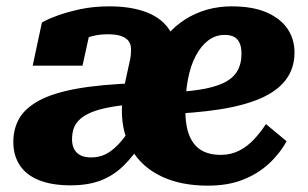

<svg xmlns="http://www.w3.org/2000/svg" viewBox="-20 -572 970 605"><path d="M320 -464Q295 -464 274.5 -459Q254 -454 239.5 -446.5Q225 -439 217 -431Q212 -439 215.5 -448Q219 -457 227.5 -464Q236 -471 246 -475.5Q256 -480 265 -479L240 -365H83L112 -501Q129 -511 160 -522.5Q191 -534 233 -543Q275 -552 324 -552Q389 -552 436 -535.5Q483 -519 508.5 -485.5Q534 -452 534 -401V-357L368 -284L387 -371Q391 -387 392 -397Q393 -407 393 -416Q393 -431 386 -441.5Q379 -452 363 -458Q347 -464 320 -464ZM202 12Q144 12 103.5 -4Q63 -20 42.5 -51Q22 -82 22 -125Q22 -166 40.5 -198.5Q59 -231 103 -255Q147 -279 222 -292.5Q297 -306 410 -310L395 -243Q348 -239 315 -232Q282 -225 261 -215Q240 -205 228 -192.5Q216 -180 211.5 -165Q207 -150 207 -133Q207 -106 222 -91Q237 -76 267 -76Q291 -76 310.5 -85Q330 -94 350 -114Q370 -134 392 -168L430 -126Q401 -81 369.5 -50Q338 -19 298 -3.5Q258 12 202 12ZM635 13Q550 13 489 -16Q428 -45 396 -98.5Q364 -152 364 -224Q364 -254 373 -280.5Q382 -307 396.5 -329Q411 -351 428.5 -367.5Q446 -384 462 -393Q480 -431 505.5 -460.5Q531 -490 563 -510.5Q595 -531 632 -541.5Q669 -552 710 -552Q777 -552 821 -532.5Q865 -513 886.5 -480.5Q908 -448 908 -407Q908 -357 881 -321Q854 -285 801 -262Q748 -239 670 -227Q592 -215 490 -212L494 -280Q559 -282 606 -289Q653 -296 683 -310Q713 -324 727 -347Q741 -370 741 -403Q741 -432 728.5 -447Q716 -462 688 -462Q659 -462 636 -444.5Q613 -427 596.5 -395.5Q580 -364 572 -321Q564 -278 564 -226Q564 -175 577 -144Q590 -113 614.5 -98.5Q639 -84 676 -84Q708 -84 734 -97.5Q760 -111 780.5 -133Q801 -155 818 -181L883 -127Q861 -87 826.5 -55.5Q792 -24 745 -5.5Q698 13 635 13Z"/></svg>

Font: Roboto Serif ExtraBold
Style: Italic
Weight: 800
Italic angle: -10°
Version: Version 1.007